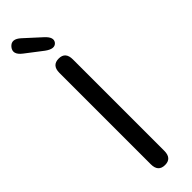

<svg xmlns="http://www.w3.org/2000/svg" viewBox="-322 -944 936 936"><g transform="rotate(-45 146.5 -475.5)"><path d="M147 0Q100 0 100 -52V-682Q100 -734 147 -734Q193 -734 193 -682V-52Q193 0 147 0ZM188 -801Q168 -778 127 -808L41 -874Q-1 -906 24 -937Q50 -968 89 -932L169 -859Q207 -825 188 -801Z"/></g></svg>

Font: Resource Han Rounded CN
Style: Regular
Weight: 400
Designer: Cyano Hao (round all glyphs); Ryoko NISHIZUKA  (kana, bopomofo & ideographs); Paul D. Hunt (Latin, Greek & Cyrillic); Sa
Foundry: Cyano Hao
Version: 0.990